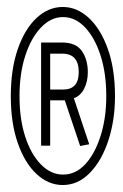

<svg xmlns="http://www.w3.org/2000/svg" viewBox="-20 -550 353 551"><path d="M160 -19Q119 -19 85 -50.5Q51 -82 31 -139.5Q11 -197 11 -274Q11 -351 31 -409Q51 -467 85 -498.5Q119 -530 160 -530Q201 -530 235 -498.5Q269 -467 289.5 -409.5Q310 -352 310 -274Q310 -205 291 -147Q272 -89 238 -54Q204 -19 160 -19ZM161 -49Q197 -49 224.5 -78.5Q252 -108 268.5 -159.5Q285 -211 285 -274Q285 -340 268.5 -391Q252 -442 224 -471.5Q196 -501 161 -501Q126 -501 97.5 -471Q69 -441 52.5 -390Q36 -339 36 -274Q36 -208 52.5 -157.5Q69 -107 97.5 -78Q126 -49 161 -49ZM210 -131 166 -262H124V-132H98V-428H158Q198 -428 215 -403.5Q232 -379 232 -343Q232 -316 221.5 -295.5Q211 -275 192 -268L236 -136ZM124 -293H161Q206 -293 206 -343Q206 -396 159 -396H124Z"/></svg>

Font: Inconsolata ExtraCondensed Light
Style: Regular
Weight: 300
Width: 2
Monospace: yes
Designer: Raph Levien, Cyreal, Brenton Simpson
Foundry: Raph Levien, Cyreal, Google
Version: Version 3.100; ttfautohint (v1.8.4.7-5d5b)